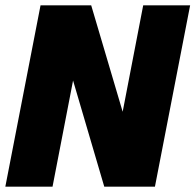

<svg xmlns="http://www.w3.org/2000/svg" viewBox="-31 -700 733 720"><path d="M121 -680H311L429 -281L506 -680H682L550 0H360L243 -398L166 0H-11Z"/></svg>

Font: Teachers ExtraBold
Style: Italic
Weight: 800
Designer: Alfredo Marco Pradil & Chank Diesel
Version: Version 0.009